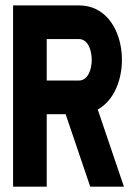

<svg xmlns="http://www.w3.org/2000/svg" viewBox="-20 -704 517 724"><path d="M447.3 0 348.6 -291C490.7 -369.6 466.3 -683.6 278.3 -683.6H29.3V0H156.2V-273.4H227.5L320.3 0ZM278.3 -556.6C341.8 -556.6 341.8 -400.4 278.3 -400.4H156.2V-556.6Z"/></svg>

Font: Saman Dere
Style: Regular
Weight: 400
Designer: Tuna Ça_lar Gümü_
Foundry: Tuna Ça_lar Gümü_
Version: Version 1.001;hotconv 1.0.109;makeotfexe 2.5.65596